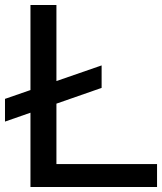

<svg xmlns="http://www.w3.org/2000/svg" viewBox="-36 -749 649 769"><path d="M-16 -262V-353L371 -487V-397ZM86 0V-729H190V-75L173 -92H593V0Z"/></svg>

Font: BDO Grotesk
Style: Regular
Weight: 400
Designer: Deni Anggara
Foundry: Lokal Container
Version: Version 2.000